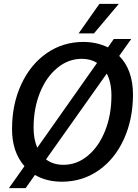

<svg xmlns="http://www.w3.org/2000/svg" viewBox="-20 -926 711 989"><path d="M665 -440Q665 -312 618 -209Q571 -106 487.5 -48Q404 10 299 10Q219 10 160 -25L112 43H26L106 -70Q42 -143 42 -261Q42 -389 89.5 -491.5Q137 -594 220.5 -652Q304 -710 409 -710Q478 -710 536 -682L566 -725H656L594 -638Q629 -603 647 -552.5Q665 -502 665 -440ZM172 -165 480 -602Q447 -623 401 -623Q332 -623 275 -576Q218 -529 185.5 -448Q153 -367 153 -268Q153 -209 172 -165ZM554 -433Q554 -502 530 -547L217 -105Q254 -77 307 -77Q376 -77 432.5 -124Q489 -171 521.5 -252.5Q554 -334 554 -433ZM492 -906H592L464 -754H385Z"/></svg>

Font: Sarabun Medium
Style: Italic
Weight: 500
Italic angle: -10°
Designer: Suppakit Chalermlarp | Katatrad Co.,Ltd.
Foundry: Cadson Demak Co.,Ltd.
Version: Version 1.000; ttfautohint (v1.6)